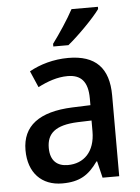

<svg xmlns="http://www.w3.org/2000/svg" viewBox="-54 -809 630 862"><g transform="rotate(-5 260.5 -378.0)"><path d="M420 -756V-766H301C277 -721 237 -661 205 -618V-606H273C319 -643 393 -718 420 -756ZM267 -549C201 -549 139 -531 91 -504L123 -430C166 -452 211 -468 257 -468C316 -468 348 -437 348 -359V-329L266 -326C116 -320 40 -262 40 -153C40 -51 99 10 192 10C271 10 312 -17 353 -75H356L374 0H449V-364C449 -488 390 -549 267 -549ZM285 -258 347 -260V-211C347 -119 296 -70 224 -70C176 -70 145 -96 145 -154C145 -218 182 -254 285 -258Z"/></g></svg>

Font: Noto Sans Myanmar SemiCondensed Medium
Style: Regular
Weight: 500
Width: 4
Designer: Monotype Design Team
Foundry: Monotype Imaging Inc.
Version: Version 2.107